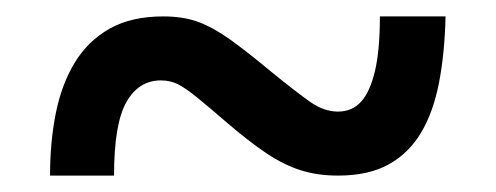

<svg xmlns="http://www.w3.org/2000/svg" viewBox="-20 -474 604 234"><path d="M41 -260Q41 -301 48 -336Q55 -371 71 -397.5Q87 -424 113.5 -439Q140 -454 179 -454Q203 -454 221 -447.5Q239 -441 259.5 -426.5Q280 -412 310 -387Q342 -361 358.5 -349.5Q375 -338 392 -338Q409 -338 420 -350Q431 -362 437 -387.5Q443 -413 443 -454H523Q522 -409 515 -373Q508 -337 493 -312Q478 -287 453.5 -273.5Q429 -260 392 -260Q367 -260 346.5 -266.5Q326 -273 305 -287Q284 -301 256 -325Q234 -344 220.5 -355Q207 -366 197.5 -371Q188 -376 176 -376Q149 -376 134 -349.5Q119 -323 119 -260Z"/></svg>

Font: Noto Serif Tibetan ExtraBold
Style: Regular
Weight: 800
Version: Version 2.103